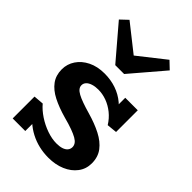

<svg xmlns="http://www.w3.org/2000/svg" viewBox="-229 -855 962 962"><g transform="rotate(45 252.5 -374.0)"><path d="M301.8 14Q267.3 14 234.8 6.4Q202.4 -1.2 173.3 -16.4Q144.3 -31.5 119.9 -53.6Q95.5 -75.8 77.5 -105L125.6 -106.3V1H36.4V-153.8L90 -158.2Q110.9 -133.1 143.2 -111.7Q175.4 -90.4 211.5 -77.8Q247.7 -65.2 280 -65.2Q302.3 -65.2 317.8 -70.3Q333.4 -75.4 341.8 -85.5Q350.2 -95.6 350.2 -109.1Q350.2 -120.7 343.4 -130.8Q336.7 -140.8 321.6 -149.5Q306.5 -158.2 281.3 -167.5Q256.2 -176.8 218.8 -186.6Q162.1 -202.5 121.2 -223.4Q80.3 -244.3 58.3 -274.4Q36.2 -304.6 36.2 -346.6Q36.2 -384.5 57 -415.6Q77.7 -446.7 115.1 -465.3Q152.6 -484 203.4 -484Q247.1 -484 285.5 -470.9Q323.8 -457.8 354.7 -431.8Q385.6 -405.8 406.8 -366.7L362.1 -364.9V-471H450.7V-317.2L397 -311.8Q378.5 -341.6 352.6 -362.5Q326.6 -383.3 297.2 -394.1Q267.8 -404.8 237.7 -404.8Q215.8 -404.8 198.6 -399.3Q181.4 -393.9 171.8 -383.8Q162.3 -373.7 162.3 -360.2Q162.3 -348.8 169.6 -339.5Q176.8 -330.2 192.1 -321.8Q207.4 -313.4 231.4 -304.8Q255.3 -296.2 288.3 -286.8Q344.1 -270.9 386.5 -249.1Q428.9 -227.3 452.6 -196.1Q476.2 -165 476.2 -120.3Q476.2 -80.3 453.2 -50Q430.2 -19.6 390.9 -2.8Q351.5 14 301.8 14ZM384.2 -762.3 422.7 -725.6 273.8 -551.2H211L62.2 -725.6L101 -762.3L242.4 -650.6Z"/></g></svg>

Font: BioRhyme ExtraBold
Style: Regular
Weight: 800
Designer: Aoife Mooney
Foundry: Aoife Mooney Type
Version: Version 1.600;gftools[0.9.33]